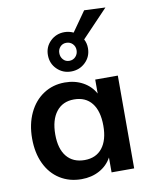

<svg xmlns="http://www.w3.org/2000/svg" viewBox="-96 -951 810 1029"><g transform="rotate(-10 309.5 -436.5)"><path d="M201 -678Q201 -723 232.5 -753.5Q264 -784 309 -784Q334 -784 358 -773L434 -881L549 -876L407 -727Q419 -705 419 -678Q419 -632 387 -601Q355 -570 309 -570Q264 -570 232.5 -601Q201 -632 201 -678ZM263 -678Q263 -657 276 -642.5Q289 -628 309 -628Q330 -628 343.5 -642.5Q357 -657 357 -678Q357 -698 343.5 -712Q330 -726 309 -726Q289 -726 276 -712Q263 -698 263 -678ZM551 -505V0H428V-81Q405 -39 362 -15.5Q319 8 264 8Q198 8 147 -24Q96 -56 68 -115Q40 -174 40 -252Q40 -330 68.5 -390.5Q97 -451 148 -484.5Q199 -518 264 -518Q319 -518 362 -494.5Q405 -471 428 -429V-505ZM428 -254Q428 -334 394 -377Q360 -420 297 -420Q235 -420 200.5 -375.5Q166 -331 166 -252Q166 -174 200.5 -132Q235 -90 298 -90Q360 -90 394 -133Q428 -176 428 -254Z"/></g></svg>

Font: Muli-Bold
Style: Bold
Weight: 700
Version: Version 2.000